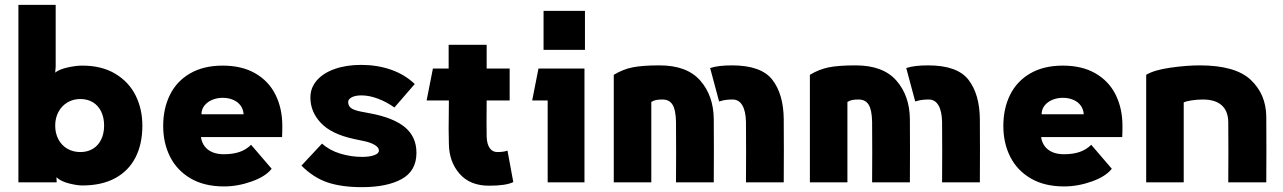

<svg xmlns="http://www.w3.org/2000/svg" viewBox="-20 -753 5300 793"><path d="M208 -234Q208 -202 221.5 -177Q235 -152 258.5 -138.5Q282 -125 312 -125Q341 -125 363 -138Q385 -151 397.5 -176Q410 -201 410 -234Q410 -268 397.5 -293Q385 -318 363 -331Q341 -344 312 -344Q282 -344 258.5 -330Q235 -316 221.5 -291Q208 -266 208 -234ZM213 -21 214 -6V0H56V-733H210V-478L208 -453Q223 -466 257.5 -474Q292 -482 320 -482Q400 -482 456 -448.5Q512 -415 540 -359Q568 -303 568 -234Q568 -158 539.5 -102.5Q511 -47 455.5 -17Q400 13 320 13Q298 13 264.5 4.5Q231 -4 213 -21Z M905 17Q824 17 767.5 -16Q711 -49 682.5 -105.5Q654 -162 654 -233Q654 -305 682 -361.5Q710 -418 765.5 -450Q821 -482 900 -482Q979 -482 1034.5 -450Q1090 -418 1118 -361.5Q1146 -305 1146 -233Q1146 -204 1145 -187H810Q813 -165 825 -149Q837 -133 857 -124.5Q877 -116 905 -116Q942 -116 969.5 -125.5Q997 -135 1017 -155L1102 -56Q1077 -24 1019.5 -3.5Q962 17 905 17ZM900 -349Q876 -349 856 -340.5Q836 -332 824 -316.5Q812 -301 812 -281H986Q985 -301 974 -316.5Q963 -332 943.5 -340.5Q924 -349 900 -349Z M1225 -69 1310 -160Q1341 -132 1385.5 -118.5Q1430 -105 1476 -105Q1506 -105 1525.5 -112Q1545 -119 1545 -131Q1545 -144 1527.5 -154.5Q1510 -165 1480 -171L1442 -179Q1349 -199 1305.5 -245Q1262 -291 1262 -350Q1262 -391 1289 -421.5Q1316 -452 1363.5 -468.5Q1411 -485 1472 -485Q1537 -485 1594 -465.5Q1651 -446 1693 -406L1609 -309Q1577 -332 1541 -345.5Q1505 -359 1473 -359Q1447 -359 1432.5 -351Q1418 -343 1418 -332Q1418 -316 1429.5 -307Q1441 -298 1471 -292L1508 -285Q1605 -267 1652.5 -227.5Q1700 -188 1700 -122Q1700 -47 1639 -13.5Q1578 20 1475 20Q1391 20 1333 0.5Q1275 -19 1225 -69Z M1834 -158 1833 -219Q1833 -259 1833.5 -279Q1834 -299 1834 -338H1742L1768 -470H1833V-568H1990V-470H2085V-338H1990Q1989 -239 1990 -189Q1991 -158 2002.5 -141.5Q2014 -125 2034 -125Q2060 -125 2076 -131L2100 -1Q2070 14 2000 14Q1921 14 1878 -35.5Q1835 -85 1834 -158Z M2396 -708V-547H2225V-708ZM2394 0H2242V-338H2178L2204 -470H2394Z M2515 0V-444Q2553 -467 2593.5 -475Q2634 -483 2704 -483Q2817 -483 2872 -420.5Q2927 -358 2928 -261Q2929 -131 2928 0H2772Q2773 -125 2772 -250Q2771 -300 2757.5 -321Q2744 -342 2717 -342Q2700 -342 2690 -340Q2680 -338 2670 -332V0ZM3003 -483Q3124 -483 3170 -423.5Q3216 -364 3217 -261Q3218 -131 3217 0H3061Q3062 -125 3061 -250Q3060 -294 3046 -318Q3032 -342 3006 -342Q2976 -342 2958 -336Q2956 -336 2950 -334L2913 -472Q2946 -483 3003 -483Z M3325 0V-444Q3363 -467 3403.5 -475Q3444 -483 3514 -483Q3627 -483 3682 -420.5Q3737 -358 3738 -261Q3739 -131 3738 0H3582Q3583 -125 3582 -250Q3581 -300 3567.5 -321Q3554 -342 3527 -342Q3510 -342 3500 -340Q3490 -338 3480 -332V0ZM3813 -483Q3934 -483 3980 -423.5Q4026 -364 4027 -261Q4028 -131 4027 0H3871Q3872 -125 3871 -250Q3870 -294 3856 -318Q3842 -342 3816 -342Q3786 -342 3768 -336Q3766 -336 3760 -334L3723 -472Q3756 -483 3813 -483Z M4375 17Q4294 17 4237.5 -16Q4181 -49 4152.5 -105.5Q4124 -162 4124 -233Q4124 -305 4152 -361.5Q4180 -418 4235.5 -450Q4291 -482 4370 -482Q4449 -482 4504.5 -450Q4560 -418 4588 -361.5Q4616 -305 4616 -233Q4616 -204 4615 -187H4280Q4283 -165 4295 -149Q4307 -133 4327 -124.5Q4347 -116 4375 -116Q4412 -116 4439.5 -125.5Q4467 -135 4487 -155L4572 -56Q4547 -24 4489.5 -3.5Q4432 17 4375 17ZM4370 -349Q4346 -349 4326 -340.5Q4306 -332 4294 -316.5Q4282 -301 4282 -281H4456Q4455 -301 4444 -316.5Q4433 -332 4413.5 -340.5Q4394 -349 4370 -349Z M4714 0V-444Q4747 -464 4814 -473.5Q4881 -483 4935 -483Q5082 -483 5145.5 -423.5Q5209 -364 5210 -271Q5211 -136 5210 0H5053Q5054 -125 5053 -250Q5052 -295 5025.5 -318.5Q4999 -342 4948 -342Q4925 -342 4902 -338.5Q4879 -335 4869 -330V0Z"/></svg>

Font: Kreadon
Style: Regular
Weight: 400
Designer: kohakuno
Foundry: StudioGnu
Version: Version 1.000;Glyphs 3.1.2 (3151)